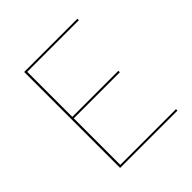

<svg xmlns="http://www.w3.org/2000/svg" viewBox="-176 -795 931 931"><g transform="rotate(-45 289.5 -329.0)"><path d="M519 -10V0H126V-658H491V-648H137V-339H453V-329H137V-10Z"/></g></svg>

Font: Ysabeau Hairline
Style: Regular
Weight: 100
Designer: Christian Thalmann (Catharsis Fonts)
Version: Version 0.003